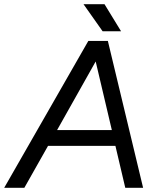

<svg xmlns="http://www.w3.org/2000/svg" viewBox="-52 -895 754 915"><path d="M-32 0 369 -700H462L630 0H545L498 -200H177L64 0ZM220 -275H481L404 -602ZM437 -746 346 -875H446L525 -746Z"/></svg>

Font: Figtree
Style: Italic
Weight: 400
Italic angle: -9.5°
Foundry: Erik Kennedy
Version: Version 2.001; ttfautohint (v1.8.4.7-5d5b);gftools[0.9.27]